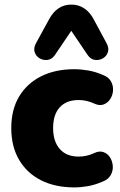

<svg xmlns="http://www.w3.org/2000/svg" viewBox="-20 -804 524 835"><path d="M303 11Q220 11 158.5 -20Q97 -51 63 -109Q29 -167 29 -247Q29 -327 63 -384Q97 -441 158.5 -472Q220 -503 303 -503Q332 -503 364 -497.5Q396 -492 430 -477Q453 -468 463 -449.5Q473 -431 471.5 -410Q470 -389 459 -372.5Q448 -356 430 -349.5Q412 -343 389 -354Q356 -369 322 -369Q269 -369 240 -337.5Q211 -306 211 -247Q211 -189 240 -156Q269 -123 322 -123Q338 -123 355 -126.5Q372 -130 389 -138Q412 -149 430 -142.5Q448 -136 458.5 -119.5Q469 -103 470.5 -82Q472 -61 461.5 -42.5Q451 -24 428 -15Q394 0 363 5.5Q332 11 303 11ZM444 -615Q455 -594 449 -576.5Q443 -559 427 -550Q411 -541 392.5 -543.5Q374 -546 361 -565L290 -670L219 -565Q206 -546 187.5 -543.5Q169 -541 153 -550Q137 -559 131 -576.5Q125 -594 136 -615L194 -721Q210 -751 234 -767.5Q258 -784 290 -784Q322 -784 346.5 -767.5Q371 -751 387 -721Z"/></svg>

Font: Chiron GoRound TC H
Style: Regular
Weight: 900
Designer: Ryoko NISHIZUKA 西塚涼子 (kana, bopomofo & ideographs); Paul D. Hunt (Latin, Greek & Cyrillic); Sandoll Communications 산돌커뮤니
Foundry: Adobe
Version: Version 1.000;hotconv 1.1.1;makeotfexe 2.6.0